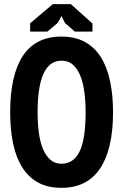

<svg xmlns="http://www.w3.org/2000/svg" viewBox="-20 -890 593 924"><path d="M29 -350Q29 -528 90 -621Q151 -714 276 -714Q341 -714 388 -688.5Q435 -663 465 -615.5Q495 -568 509.5 -500.5Q524 -433 524 -350Q524 -172 461.5 -79Q399 14 276 14Q210 14 163.5 -11.5Q117 -37 87 -84.5Q57 -132 43 -199.5Q29 -267 29 -350ZM161 -350Q161 -297 167 -251.5Q173 -206 187 -173Q201 -140 222.5 -121Q244 -102 276 -102Q334 -102 363 -161Q392 -220 392 -350Q392 -401 386 -446.5Q380 -492 366.5 -525.5Q353 -559 331 -578.5Q309 -598 276 -598Q161 -598 161 -350ZM234 -870H321L425 -777V-738H340L293 -779L276 -813L258 -780L208 -738H125V-778Z"/></svg>

Font: PT Sans Narrow
Style: Bold
Weight: 700
Width: 3
Designer: A.Korolkova, O.Umpeleva, V.Yefimov
Foundry: ParaType Ltd
Version: Version 2.003W OFL